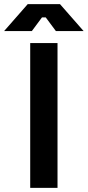

<svg xmlns="http://www.w3.org/2000/svg" viewBox="-80 -908 424 928"><path d="M66 0V-700H198V0ZM-60 -758 54 -888H210L324 -758H190L141 -824H123L74 -758Z"/></svg>

Font: Space Grotesk
Style: Bold
Weight: 700
Designer: Florian Karsten
Foundry: Florian Karsten
Version: Version 2.000